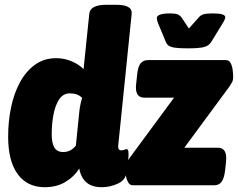

<svg xmlns="http://www.w3.org/2000/svg" viewBox="-20 -774 994 802"><path d="M167 8Q94 8 54 -46.5Q14 -101 14 -203Q14 -266 26 -324.5Q38 -383 63 -429.5Q88 -476 126 -503.5Q164 -531 215 -531Q248 -531 279 -518Q310 -505 329 -485L353 -717Q357 -754 425 -754H466Q534 -754 530 -716L474 -168Q471 -146 487 -146Q494 -146 499.5 -148.5Q505 -151 510 -151Q513 -151 515 -146.5Q517 -142 517 -129Q517 -116 513.5 -89.5Q510 -63 507 -47Q501 -19 469 -5.5Q437 8 406 8Q364 8 341 -12Q318 -32 311 -70Q291 -37 254 -14.5Q217 8 167 8ZM244 -139Q276 -139 297 -166L311 -305Q314 -335 323 -365Q305 -384 272 -384Q244 -384 227.5 -359.5Q211 -335 203.5 -296Q196 -257 196 -212Q196 -177 207 -158Q218 -139 244 -139ZM535 0Q522 0 515 -13Q508 -26 505.5 -42.5Q503 -59 503 -71Q503 -84 507.5 -92Q512 -100 519 -111L707 -366H583Q541 -366 549 -426L553 -463Q556 -495 567 -509Q578 -523 599 -523H923Q937 -523 943.5 -510.5Q950 -498 952 -481Q954 -464 954 -452Q954 -439 949.5 -431Q945 -423 938 -412L750 -157H890Q931 -157 924 -97L920 -60Q916 -29 905.5 -14.5Q895 0 874 0ZM869 -718Q921 -718 921 -702Q921 -694 909 -675L865 -603Q858 -591 848.5 -584.5Q839 -578 820 -575Q801 -572 764 -572Q727 -572 709 -575Q691 -578 683 -584.5Q675 -591 671 -603L641 -675Q635 -690 635 -698Q635 -718 691 -718Q710 -718 720.5 -714.5Q731 -711 739 -700L769 -655L809 -700Q818 -711 831 -714.5Q844 -718 869 -718Z"/></svg>

Font: Asap Semi Condensed Semi Condensed Black
Style: Italic
Weight: 900
Width: 4
Italic angle: -6°
Designer: Pablo Cosgaya
Foundry: Omnibus-Type
Version: Version 3.001; ttfautohint (v1.8.4.7-5d5b)